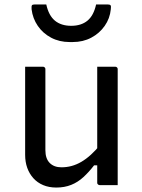

<svg xmlns="http://www.w3.org/2000/svg" viewBox="-20 -832 640 863"><path d="M173 -532Q177 -532 179 -530.5Q181 -529 182.5 -527Q184 -525 184 -521Q184 -476 184 -429.5Q184 -383 184 -336.5Q184 -290 184 -245Q184 -200 184 -157Q184 -119 203.5 -99.5Q223 -80 256 -80Q280 -80 302 -86Q324 -92 345.5 -104.5Q367 -117 388.5 -136.5Q410 -156 432 -183V-89H403Q380 -59 355 -36Q330 -13 300 -1Q270 11 233 11Q200 11 174 0Q148 -11 130 -31Q112 -51 102.5 -77.5Q93 -104 93 -136Q93 -181 93 -225.5Q93 -270 93 -315.5Q93 -361 93 -405Q93 -437 93 -468.5Q93 -500 93 -532Q113 -532 133 -532Q153 -532 173 -532ZM498 -532Q502 -532 504 -530.5Q506 -529 507.5 -527Q509 -525 509 -521Q509 -451 509 -380.5Q509 -310 509 -239.5Q509 -169 509 -99Q509 -78 509 -59.5Q509 -41 509 -25.5Q509 -10 509 0Q495 0 481.5 0Q468 0 454.5 0Q441 0 428 0Q425 0 422.5 -1.5Q420 -3 418.5 -5Q417 -7 417 -11Q417 -98 417 -185Q417 -272 417 -359Q417 -446 417 -532Q432 -532 445 -532Q458 -532 471.5 -532Q485 -532 498 -532ZM300 -716Q345 -716 373 -739Q401 -762 412 -812Q425 -812 438 -812Q451 -812 464 -812Q474 -812 477 -808Q480 -804 478 -790Q474 -749 450.5 -715.5Q427 -682 390 -662.5Q353 -643 307 -643H293Q247 -643 210 -662.5Q173 -682 150 -715.5Q127 -749 122 -790Q121 -804 123.5 -808Q126 -812 136 -812Q149 -812 162 -812Q175 -812 188 -812Q199 -762 227 -739Q255 -716 300 -716Z"/></svg>

Font: RecMonoLinear Nerd Font Mono
Style: Regular
Weight: 400
Monospace: yes
Version: Version 1.085; ttfautohint (v1.8.4.7-5d5b);Nerd Fonts 3.2.1